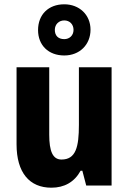

<svg xmlns="http://www.w3.org/2000/svg" viewBox="-20 -863 597 893"><path d="M279 -605C350 -605 401 -655 401 -725C401 -794 349 -843 279 -843C205 -843 157 -795 157 -723C157 -653 205 -605 279 -605ZM279 -681C250 -681 235 -698 235 -724C235 -750 254 -768 279 -768C304 -768 322 -750 322 -724C322 -698 303 -681 279 -681ZM499 -550H347V-282C347 -180 333 -121 266 -121C225 -121 209 -160 209 -237V-550H57V-192C57 -60 117 10 219 10C279 10 326 -16 355 -69H363L381 0H499Z"/></svg>

Font: Noto Sans Khmer UI Condensed ExtraBold
Style: Regular
Weight: 800
Width: 3
Designer: Danh Hong and the Monotype Design Team
Foundry: Monotype Imaging Inc.
Version: Version 2.002